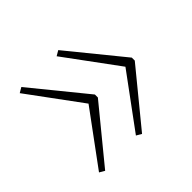

<svg xmlns="http://www.w3.org/2000/svg" viewBox="-101 -577 596 596"><g transform="rotate(-45 197.5 -279.0)"><path d="M360 -272V-285L215 -463L198 -453L326 -279L198 -105L215 -95ZM198 -272V-285L53 -463L36 -453L164 -279L36 -105L53 -95Z"/></g></svg>

Font: Noto Sans Sinhala Condensed Thin
Style: Regular
Weight: 100
Width: 3
Designer: Jelle Bosma - Monotype Design Team
Foundry: Monotype Imaging Inc.
Version: Version 2.006